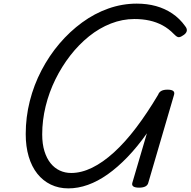

<svg xmlns="http://www.w3.org/2000/svg" viewBox="-20 -1023 1052 1060"><path d="M357 17Q304 17 260.5 -4Q217 -25 186 -64Q155 -103 138.5 -158.5Q122 -214 122 -283Q122 -376 144.5 -465Q167 -554 209 -634.5Q251 -715 308 -782Q365 -849 433.5 -899Q502 -949 578.5 -976Q655 -1003 735 -1003Q792 -1003 841 -989.5Q890 -976 931 -948.5Q972 -921 1002 -879Q1015 -863 1010.5 -849.5Q1006 -836 988 -826Q972 -815 962 -818.5Q952 -822 940 -835Q911 -865 877.5 -883Q844 -901 805.5 -909.5Q767 -918 722 -918Q656 -918 592 -893Q528 -868 471.5 -822.5Q415 -777 368 -716.5Q321 -656 286 -585Q251 -514 232 -436.5Q213 -359 213 -281Q213 -228 225.5 -188Q238 -148 259.5 -121.5Q281 -95 310 -81.5Q339 -68 373 -68Q429 -68 488.5 -97Q548 -126 609.5 -182Q671 -238 732 -318.5Q793 -399 853 -500Q858 -514 870.5 -521Q883 -528 905 -528Q949 -528 941 -500L799 -15Q796 -1 783 6Q770 13 748 13Q702 13 711 -15L791 -287Q738 -212 683.5 -155.5Q629 -99 574.5 -60.5Q520 -22 465.5 -2.5Q411 17 357 17Z"/></svg>

Font: Playwrite AU SA
Style: Regular
Weight: 400
Designer: Veronika Burian, José Scaglione
Foundry: TypeTogether
Version: Version 1.002